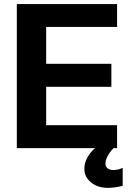

<svg xmlns="http://www.w3.org/2000/svg" viewBox="-20 -722 625 936"><path d="M62 0V-702.1H550.8V-590.8H205.1V-411.1H522.9V-298.8H205.1V-111.8H550.8V0H533.2Q494.1 42.5 494.1 76.2Q494.1 90.3 504.6 98.6Q515.1 106.9 532.2 106.9Q555.7 106.9 578.1 96.2V184.1Q538.1 193.8 504.9 193.8Q456.1 193.8 423.6 167Q391.1 140.1 391.1 101.1Q391.1 73.2 406 45.9Q420.9 18.6 443.8 0Z"/></svg>

Font: LT Superior
Style: Bold
Weight: 400
Designer: Daniel Lyons
Foundry: LyonsType
Version: Version 1.000